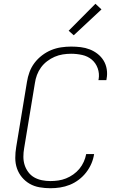

<svg xmlns="http://www.w3.org/2000/svg" viewBox="-20 -990 640 1018"><path d="M247 8Q218 8 189.5 3Q161 -2 137.5 -15.5Q114 -29 96.5 -50Q79 -71 70 -97Q61 -123 61 -152.5Q61 -182 66 -211L123 -556Q127 -582 136.5 -608Q146 -634 163 -656.5Q180 -679 203 -696.5Q226 -714 251.5 -724.5Q277 -735 304 -739Q331 -743 357 -743Q383 -743 408 -740Q433 -737 456 -728Q479 -719 498 -704Q517 -689 529.5 -668.5Q542 -648 546 -622.5Q550 -597 545 -572Q545 -570 544.5 -568.5Q544 -567 544 -565H502Q502 -566 502 -567.5Q502 -569 503 -570Q508 -600 498 -628Q488 -656 466.5 -674Q445 -692 416 -698.5Q387 -705 357 -705Q335 -705 313 -701.5Q291 -698 270 -689Q249 -680 230 -665.5Q211 -651 197.5 -632.5Q184 -614 176 -592.5Q168 -571 165 -549L108 -204Q104 -182 104 -159Q104 -136 110.5 -115.5Q117 -95 130 -77.5Q143 -60 161.5 -49.5Q180 -39 202 -34.5Q224 -30 247 -30Q268 -30 289 -33Q310 -36 330 -44Q350 -52 368.5 -65Q387 -78 401 -95Q415 -112 424 -132Q433 -152 437 -173H479Q475 -147 464.5 -122.5Q454 -98 437 -76Q420 -54 397.5 -37Q375 -20 350 -10Q325 0 299 4Q273 8 247 8ZM371 -803 344 -827 486 -970 518 -940Z"/></svg>

Font: Iosevka Curly XLtExObl
Style: Regular
Weight: 200
Width: 7
Italic angle: -9°
Monospace: yes
Designer: Belleve Invis
Foundry: Belleve Invis
Version: Version 11.0.1; ttfautohint (v1.8.3)